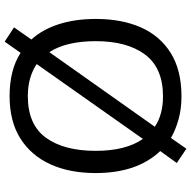

<svg xmlns="http://www.w3.org/2000/svg" viewBox="-18 -768 817 821"><g transform="rotate(90 390.5 -357.5)"><path d="M720 -358Q720 -247 682.5 -164.5Q645 -82 572 -36Q499 10 391 10Q279 10 206 -37L158 31L97 -9L149 -83Q105 -132 83 -202Q61 -272 61 -359Q61 -469 97 -551Q133 -633 206.5 -679Q280 -725 392 -725Q444 -725 488.5 -713Q533 -701 570 -680L616 -746L677 -705L626 -634Q720 -535 720 -358ZM156 -358Q156 -297 167.5 -247Q179 -197 203 -160L522 -611Q470 -646 392 -646Q271 -646 213.5 -569.5Q156 -493 156 -358ZM625 -358Q625 -487 574 -560L254 -106Q280 -88 314.5 -78Q349 -68 391 -68Q513 -68 569 -145.5Q625 -223 625 -358Z"/></g></svg>

Font: Noto Sans Nag Mundari
Style: Regular
Weight: 400
Designer: Muthu Nedumaran
Version: Version 1.000; ttfautohint (v1.8.4.7-5d5b)